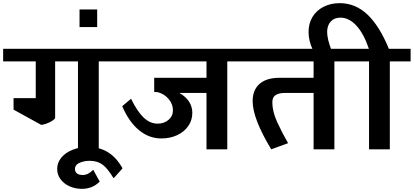

<svg xmlns="http://www.w3.org/2000/svg" viewBox="-42 -948 2627 1219"><path d="M717 -558H585V0H453V-558H308V-198Q299 -184 271.5 -171Q244 -158 220 -155L44 -252V-325H185V-558H-22V-638H717Z M735 119V122L681 182H678Q642 122 609.5 97.5Q577 73 527 73Q493 73 463.5 85.5Q434 98 434 125Q434 143 446.5 153Q459 163 482 163Q501 163 517 155Q533 147 550 130L591 205Q545 251 478 251Q436 251 400 235Q364 219 342.5 190Q321 161 321 125Q321 84 348 52Q375 20 420 2.5Q465 -15 518 -15Q660 -15 735 119Z M575 -888V-776H463V-888Z M1533 -558H1401V0H1269V-358H1097Q1137 -335 1158 -303Q1179 -271 1179 -232Q1179 -185 1153.5 -148Q1128 -111 1083 -90Q1038 -69 982 -69Q904 -69 840 -122Q776 -175 734 -274L790 -321Q830 -239 870.5 -201Q911 -163 959 -163Q1000 -163 1028 -187Q1056 -211 1056 -248Q1056 -287 1028.5 -319.5Q1001 -352 959 -363L937 -364V-454H1269V-558H673V-638H1533Z M2213 -558H2081V0H1949V-358H1768Q1729 -358 1708 -344.5Q1687 -331 1687 -298Q1687 -240 1718 -172.5Q1749 -105 1787 -39L1680 0Q1562 -195 1562 -306Q1562 -377 1606 -415.5Q1650 -454 1732 -454H1949V-558H1489V-638H2213Z M2169 -558V-638H2300Q2268 -734 2221 -785Q2174 -836 2119 -836Q2080 -836 2057.5 -811Q2035 -786 2035 -745Q2035 -700 2063 -628H1946Q1917 -686 1917 -745Q1917 -799 1942 -840.5Q1967 -882 2012.5 -905Q2058 -928 2115 -928Q2214 -928 2290.5 -856Q2367 -784 2427 -638H2565V-558H2433V0H2301V-558Z"/></svg>

Font: AmikoBold
Style: Bold
Weight: 700
Designer: Pablo Impallari, Rodrigo Fuenzalida, Andres Torresi
Foundry: Impallari Type
Version: Version 1.000; ttfautohint (v1.3)